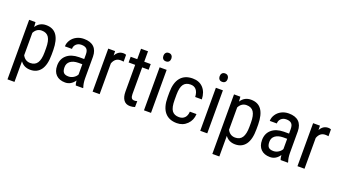

<svg xmlns="http://www.w3.org/2000/svg" viewBox="-69 -1367 3931 2216"><g transform="rotate(20 1896.0 -259.0)"><path d="M446.3 -238.8Q446.3 -113.3 401.1 -51.8Q356 9.8 273.4 9.8Q193.8 9.8 150.9 -50.3V203.1H64.9V-528.3H143.1L147.5 -469.7Q190.9 -538.1 272 -538.1Q358.9 -538.1 401.9 -477.5Q444.8 -417 446.3 -296.4ZM360.4 -288.1Q360.4 -377 333 -419.2Q305.7 -461.4 245.1 -461.4Q183.1 -461.4 150.9 -399.4V-124.5Q182.6 -64 246.1 -64Q304.7 -64 332.3 -106.2Q359.9 -148.4 360.4 -235.4Z M829.6 0Q821.8 -17.1 818.4 -57.6Q772.5 9.8 701.2 9.8Q629.4 9.8 589.1 -30.5Q548.8 -70.8 548.8 -144Q548.8 -224.6 603.5 -272Q658.2 -319.3 753.4 -320.3H816.9V-376.5Q816.9 -423.8 795.9 -443.8Q774.9 -463.9 731.9 -463.9Q692.9 -463.9 668.5 -440.7Q644 -417.5 644 -381.8H557.6Q557.6 -422.4 581.5 -459.2Q605.5 -496.1 646 -517.1Q686.5 -538.1 736.3 -538.1Q817.4 -538.1 859.6 -497.8Q901.9 -457.5 902.8 -380.4V-113.8Q903.3 -52.7 919.4 -7.8V0ZM714.4 -68.8Q746.1 -68.8 774.9 -86.4Q803.7 -104 816.9 -130.4V-256.3H768.1Q706.5 -255.4 670.9 -228.8Q635.3 -202.1 635.3 -154.3Q635.3 -109.4 653.3 -89.1Q671.4 -68.8 714.4 -68.8Z M1254.9 -447.3Q1236.8 -450.7 1215.8 -450.7Q1149.4 -450.7 1123 -377.9V0H1036.6V-528.3H1120.6L1122.1 -474.6Q1156.7 -538.1 1220.2 -538.1Q1240.7 -538.1 1254.4 -531.2Z M1478.5 -656.2V-528.3H1558.1V-458.5H1478.5V-130.9Q1478.5 -99.6 1488.8 -83.5Q1499 -67.4 1523.9 -67.4Q1541 -67.4 1558.6 -73.2L1557.6 0Q1528.3 9.8 1497.6 9.8Q1446.3 9.8 1419.4 -26.9Q1392.6 -63.5 1392.6 -130.4V-458.5H1312V-528.3H1392.6V-656.2Z M1753.9 0H1667.5V-528.3H1753.9ZM1760.7 -668.5Q1760.7 -646.5 1748.5 -631.8Q1736.3 -617.2 1711.4 -617.2Q1687 -617.2 1674.8 -631.8Q1662.6 -646.5 1662.6 -668.5Q1662.6 -690.4 1674.8 -705.6Q1687 -720.7 1711.4 -720.7Q1735.8 -720.7 1748.3 -705.3Q1760.7 -689.9 1760.7 -668.5Z M2073.2 -64Q2116.2 -64 2142.1 -90.6Q2168 -117.2 2170.4 -166.5H2252Q2249 -90.3 2198 -40.3Q2147 9.8 2073.2 9.8Q1975.1 9.8 1923.6 -52Q1872.1 -113.8 1872.1 -235.8V-293.9Q1872.1 -413.6 1923.3 -475.8Q1974.6 -538.1 2072.8 -538.1Q2153.8 -538.1 2201.4 -486.8Q2249 -435.5 2252 -346.7H2170.4Q2167.5 -405.3 2142.3 -434.6Q2117.2 -463.9 2072.8 -463.9Q2015.1 -463.9 1987.3 -426Q1959.5 -388.2 1958.5 -301.8V-234.4Q1958.5 -141.1 1986.1 -102.5Q2013.7 -64 2073.2 -64Z M2444.8 0H2358.4V-528.3H2444.8ZM2451.7 -668.5Q2451.7 -646.5 2439.5 -631.8Q2427.2 -617.2 2402.3 -617.2Q2377.9 -617.2 2365.7 -631.8Q2353.5 -646.5 2353.5 -668.5Q2353.5 -690.4 2365.7 -705.6Q2377.9 -720.7 2402.3 -720.7Q2426.8 -720.7 2439.2 -705.3Q2451.7 -689.9 2451.7 -668.5Z M2962.4 -238.8Q2962.4 -113.3 2917.2 -51.8Q2872.1 9.8 2789.6 9.8Q2710 9.8 2667 -50.3V203.1H2581.1V-528.3H2659.2L2663.6 -469.7Q2707 -538.1 2788.1 -538.1Q2875 -538.1 2918 -477.5Q2960.9 -417 2962.4 -296.4ZM2876.5 -288.1Q2876.5 -377 2849.1 -419.2Q2821.8 -461.4 2761.2 -461.4Q2699.2 -461.4 2667 -399.4V-124.5Q2698.7 -64 2762.2 -64Q2820.8 -64 2848.4 -106.2Q2876 -148.4 2876.5 -235.4Z M3345.7 0Q3337.9 -17.1 3334.5 -57.6Q3288.6 9.8 3217.3 9.8Q3145.5 9.8 3105.2 -30.5Q3064.9 -70.8 3064.9 -144Q3064.9 -224.6 3119.6 -272Q3174.3 -319.3 3269.5 -320.3H3333V-376.5Q3333 -423.8 3312 -443.8Q3291 -463.9 3248 -463.9Q3209 -463.9 3184.6 -440.7Q3160.2 -417.5 3160.2 -381.8H3073.7Q3073.7 -422.4 3097.7 -459.2Q3121.6 -496.1 3162.1 -517.1Q3202.6 -538.1 3252.4 -538.1Q3333.5 -538.1 3375.7 -497.8Q3418 -457.5 3418.9 -380.4V-113.8Q3419.4 -52.7 3435.5 -7.8V0ZM3230.5 -68.8Q3262.2 -68.8 3291 -86.4Q3319.8 -104 3333 -130.4V-256.3H3284.2Q3222.7 -255.4 3187 -228.8Q3151.4 -202.1 3151.4 -154.3Q3151.4 -109.4 3169.4 -89.1Q3187.5 -68.8 3230.5 -68.8Z M3771 -447.3Q3752.9 -450.7 3731.9 -450.7Q3665.5 -450.7 3639.2 -377.9V0H3552.7V-528.3H3636.7L3638.2 -474.6Q3672.9 -538.1 3736.3 -538.1Q3756.8 -538.1 3770.5 -531.2Z"/></g></svg>

Font: TypoPRO Roboto
Style: Regular
Weight: 400
Designer: Google
Version: Version 2.136; 2016